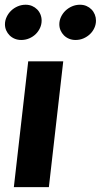

<svg xmlns="http://www.w3.org/2000/svg" viewBox="-38 -770 415 790"><path d="M-17.6 -669.9Q-17.6 -685.5 -10.7 -700.2Q-3.9 -714.8 7.8 -726.1Q19.5 -737.3 34.9 -743.9Q50.3 -750.5 67.4 -750.5Q82 -750.5 94 -745.4Q106 -740.2 114.7 -731.4Q123.5 -722.7 128.4 -710.7Q133.3 -698.7 133.3 -685.1Q133.3 -669.4 126.7 -655Q120.1 -640.6 108.9 -629.6Q97.7 -618.7 82.3 -612.1Q66.9 -605.5 49.3 -605.5Q34.7 -605.5 22.5 -610.6Q10.3 -615.7 1.5 -624.5Q-7.3 -633.3 -12.5 -645Q-17.6 -656.7 -17.6 -669.9ZM206.1 -669.9Q206.1 -685.5 212.9 -700.2Q219.7 -714.8 231.4 -726.1Q243.2 -737.3 258.5 -743.9Q273.9 -750.5 291 -750.5Q305.7 -750.5 317.6 -745.4Q329.6 -740.2 338.4 -731.2Q347.2 -722.2 352.1 -710.2Q356.9 -698.2 356.9 -685.1Q356.9 -669.4 350.3 -655Q343.8 -640.6 332.3 -629.6Q320.8 -618.7 305.7 -612.1Q290.5 -605.5 272.9 -605.5Q258.3 -605.5 246.1 -610.6Q233.9 -615.7 225.1 -624.5Q216.3 -633.3 211.2 -645Q206.1 -656.7 206.1 -669.9ZM78.1 -517.6H222.2L163.1 0H19Z"/></svg>

Font: Proza Libre
Style: SemiBold Italic
Weight: 600
Designer: Jasper de Waard
Foundry: Jasper de Waard
Version: Version 1.000; ttfautohint (v1.4.1.8-43bc)